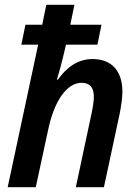

<svg xmlns="http://www.w3.org/2000/svg" viewBox="-20 -780 577 800"><path d="M12 0H129L180 -236C206 -363 260 -435 320 -435C354 -435 371 -415 371 -378C371 -358 367 -333 361 -305L296 0H413L479 -308C485 -340 490 -372 490 -398C490 -483 446 -534 366 -534C302 -534 256 -497 221 -448H217C226 -477 239 -524 255 -594H386L403 -677H273L290 -760H173L156 -677H86L69 -594H139Z"/></svg>

Font: Noto Sans SemiCondensed SemiBold
Style: Italic
Weight: 600
Width: 4
Italic angle: -12°
Designer: Monotype Design Team
Foundry: Monotype Imaging Inc.
Version: Version 2.013